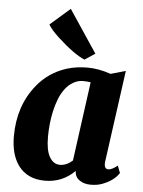

<svg xmlns="http://www.w3.org/2000/svg" viewBox="-58 -897 709 953"><g transform="rotate(5 296.5 -420.5)"><path d="M350.1 -51.8Q288.6 9.8 201.7 9.8Q114.7 9.8 69.3 -50.8Q29.3 -105.5 29.3 -196.3Q29.3 -348.1 114.3 -453.1Q171.9 -525.4 262.7 -553.7Q309.1 -567.9 364.5 -567.9Q419.9 -567.9 480.5 -546.9L554.7 -567.9L491.7 -110.8Q487.3 -73.7 510.7 -73.7Q527.3 -73.7 556.2 -96.2L569.8 -60.5Q543.9 -20.5 485.4 1Q461.9 9.8 429.4 9.8Q397 9.8 374 -5.9Q351.1 -21.5 350.1 -51.8ZM332 -102.1 385.7 -496.6Q369.6 -499.5 346.2 -499.5Q322.8 -499.5 299.8 -486.6Q276.9 -473.6 259.8 -451.4Q242.7 -429.2 231 -399.7Q219.2 -370.1 211.9 -336.9Q198.2 -274.9 198.2 -208Q198.2 -141.1 217.5 -108.2Q236.8 -75.2 269.3 -75.2Q301.8 -75.2 332 -102.1ZM345.2 -606Q291 -628.9 210.4 -703.1Q171.4 -738.8 156.7 -764.6L255.9 -851.1L396.5 -640.1Z"/></g></svg>

Font: Merriweather
Style: Heavy Italic
Weight: 900
Italic angle: -7°
Designer: Eben Sorkin
Foundry: Eben Sorkin
Version: Version 1.001